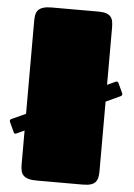

<svg xmlns="http://www.w3.org/2000/svg" viewBox="-78 -842 616 884"><g transform="rotate(5 230.5 -400.0)"><path d="M49.8 -224.6 13.7 -208Q3.9 -203.1 0 -213.4L-20.5 -258.3Q-24.9 -267.6 -15.6 -272L49.8 -301.8V-731.9Q49.8 -748.5 52.7 -761.5Q55.7 -774.4 64 -782.7Q72.3 -791 86.9 -795.4Q101.6 -799.8 125 -799.8H338.9Q361.3 -799.8 375 -795.7Q388.7 -791.5 396.5 -783.2Q404.3 -774.9 407 -762.2Q409.7 -749.5 409.7 -732.4V-467.3L447.8 -484.9Q457 -489.3 461.4 -480L482.4 -435.1Q486.3 -425.8 477.1 -420.9L409.7 -389.6V-66.9Q409.7 -50.3 406.7 -37.8Q403.8 -25.4 396 -16.8Q388.2 -8.3 374.3 -4.2Q360.4 0 337.9 0H125Q101.6 0 86.9 -4.4Q72.3 -8.8 64 -17.1Q55.7 -25.4 52.7 -38.1Q49.8 -50.8 49.8 -67.9Z"/></g></svg>

Font: Fascinate
Style: Regular
Weight: 900
Designer: Astigmatic (AOETI)
Foundry: Astigmatic (AOETI)
Version: Version 1.000